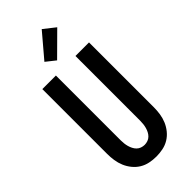

<svg xmlns="http://www.w3.org/2000/svg" viewBox="-305 -1043 1111 1111"><g transform="rotate(-45 250.0 -487.5)"><path d="M250 8Q223 8 196 2.5Q169 -3 146 -17Q123 -31 105.5 -52.5Q88 -74 77.5 -99Q67 -124 63 -151Q59 -178 59 -205V-735H170V-205Q170 -192 171.5 -178.5Q173 -165 176.5 -152.5Q180 -140 186 -128Q192 -116 201.5 -106.5Q211 -97 224 -92.5Q237 -88 250 -88Q263 -88 276 -92.5Q289 -97 298.5 -106.5Q308 -116 314 -128Q320 -140 323.5 -152.5Q327 -165 328.5 -178.5Q330 -192 330 -205V-735H441V-205Q441 -178 437 -151Q433 -124 422.5 -99Q412 -74 394.5 -52.5Q377 -31 354 -17Q331 -3 304 2.5Q277 8 250 8ZM237 -792 179 -838 302 -983 373 -927Z"/></g></svg>

Font: Iosevka Term
Style: Bold
Weight: 700
Monospace: yes
Designer: Belleve Invis
Foundry: Belleve Invis
Version: Version 30.0.1